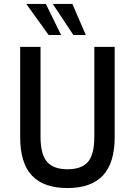

<svg xmlns="http://www.w3.org/2000/svg" viewBox="-20 -942 683 971"><path d="M321 9Q201 9 141.5 -54Q82 -117 82 -249V-705H185V-251Q185 -161 218 -123.5Q251 -86 321 -86Q393 -86 425 -123.5Q457 -161 457 -251V-705H560V-249Q560 -118 500.5 -54.5Q441 9 321 9ZM351 -765 247 -922H346L414 -765ZM226 -765 113 -922H212L289 -765Z"/></svg>

Font: Nunito Sans 7pt Condensed SemiBold
Style: Regular
Weight: 600
Width: 3
Designer: Vernon Adams
Foundry: Vernon Adams
Version: Version 3.101;gftools[0.9.27]